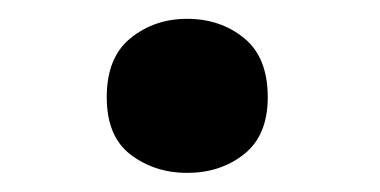

<svg xmlns="http://www.w3.org/2000/svg" viewBox="-20 -179 400 202"><path d="M176.8 2.9Q143.1 2.9 117.7 -16.1Q92.3 -35.2 92.3 -76.7Q92.3 -118.7 117.4 -138.9Q142.6 -159.2 176.8 -159.2Q211.9 -159.2 236.8 -138.9Q261.7 -118.7 261.7 -76.7Q261.7 -36.6 236.8 -16.8Q211.9 2.9 176.8 2.9Z"/></svg>

Font: Comme ExtraBold
Style: Regular
Weight: 800
Version: Version 1.000;gftools[0.9.27]